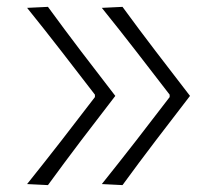

<svg xmlns="http://www.w3.org/2000/svg" viewBox="-20 -535 630 557"><path d="M119.1 2 58.6 -1Q109.4 -64.5 158.2 -127.2Q207 -189.9 255.4 -253.4V-260.3Q207 -323.2 158.2 -386.2Q109.4 -449.2 58.6 -512.2L119.1 -515.1Q166.5 -450.2 215.3 -386Q264.2 -321.8 314.5 -256.8Q264.2 -191.9 215.3 -127.4Q166.5 -63 119.1 2ZM335.4 2 275.4 -1Q326.2 -64.5 375 -127.2Q423.8 -189.9 472.2 -253.4V-260.3Q423.8 -323.2 375 -386.2Q326.2 -449.2 275.4 -512.2L335.4 -515.1Q382.8 -450.2 431.9 -386Q481 -321.8 531.2 -256.8Q481 -191.9 431.9 -127.4Q382.8 -63 335.4 2Z"/></svg>

Font: Pinar-DS2-FD Light
Style: Regular
Weight: 300
Designer: Amin Abedi
Version: Version 2.000